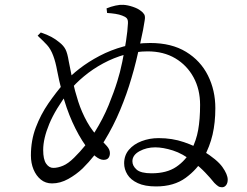

<svg xmlns="http://www.w3.org/2000/svg" viewBox="-20 -791 1040 807"><path d="M636 -7.4Q588.6 -7.4 559 -21.3Q529.3 -35.1 515.6 -57.3Q501.8 -79.6 501.8 -104.5Q501.8 -138 521.9 -161.6Q542.1 -185.2 575.4 -197.8Q608.8 -210.5 646.5 -210.5Q704.1 -210.5 753.1 -193.6Q802 -176.7 832.7 -157.2Q892.8 -120.1 914.9 -88.9Q937.1 -57.6 937.1 -35.9Q937.1 -21.5 930.3 -12.7Q923.5 -3.9 913.2 -3.9Q903.6 -3.9 897 -8.4Q890.3 -12.8 880.8 -22.3Q864.1 -43.3 842.2 -66.1Q820.3 -89 791.1 -111.6Q748 -145.5 706.6 -158.6Q665.2 -171.7 632.2 -171.7Q596 -171.7 566.3 -155.5Q536.5 -139.2 536.5 -113.1Q536.5 -93.9 554.2 -78.2Q571.8 -62.6 617.1 -62.6Q681 -62.6 720.9 -89.7Q760.9 -116.8 784.7 -161.3Q804.9 -199.9 812.9 -244.6Q821 -289.3 821 -350.2Q821 -415.5 793.5 -465.9Q766.1 -516.4 716.9 -545.8Q667.6 -575.1 600.7 -575.1Q553.4 -575.1 505.7 -561.8Q458 -548.4 413.9 -524.7Q369.9 -501 332.9 -470.2Q295.8 -439.5 269.4 -406.3Q212.5 -331.5 187 -269.9Q161.5 -208.3 161.5 -160.7Q161.5 -121.3 173.8 -103.3Q186.1 -85.3 204.1 -85.3Q222.9 -85.3 244.8 -94.4Q266.7 -103.5 291.5 -128.2Q342.5 -178.5 378 -235.5Q413.4 -292.4 436.4 -348.5Q459.3 -404.6 473.1 -449.6Q484.7 -485.8 493.9 -530.9Q503.1 -576.1 509.8 -619.3Q516.4 -662.5 517.7 -692.1Q518.7 -707.5 512.8 -714.2Q506.9 -720.8 493.8 -725.4Q482.1 -730.1 465.1 -732.8Q448.1 -735.4 430.2 -736.5L427.9 -755.8Q446.3 -763.3 465.4 -767.5Q484.5 -771.7 498.2 -770.7Q516.5 -769.7 537.8 -762.6Q559.2 -755.5 571 -746Q581.3 -738.9 586.3 -730.4Q591.3 -721.9 587.9 -703.8Q586.4 -691.8 581.4 -665.7Q576.4 -639.6 568.6 -605.3Q560.9 -571.1 551.9 -534Q542.9 -496.9 532.3 -462.1Q513.6 -397.3 485.4 -329.5Q457.3 -261.7 418.7 -198.5Q380 -135.3 327.4 -83.2Q300.5 -57.5 266.9 -38.8Q233.2 -20.1 198.7 -20.1Q171.3 -20.1 151.6 -36.2Q131.8 -52.4 120.8 -79Q109.9 -105.6 109.9 -137.7Q109.9 -200.9 130.5 -255.2Q151 -309.5 183.3 -356.3Q215.5 -403.1 250.9 -443.5Q276.2 -473.2 313.8 -502.2Q351.3 -531.3 398.4 -556.1Q445.4 -580.9 499.3 -595.6Q553.2 -610.3 611.6 -610.3Q701.1 -610.3 762 -573.1Q822.9 -536 854 -473.7Q885.1 -411.4 885.1 -336.4Q885.1 -275.6 873.5 -225.4Q861.9 -175.2 835.9 -127.7Q809.8 -79.9 760.5 -43.6Q711.1 -7.4 636 -7.4ZM416.1 -119.1Q400.4 -118.8 381.1 -134.2Q361.7 -149.5 341.1 -176.9Q310.1 -220.4 284 -278.4Q258 -336.4 241.3 -401.5Q226.9 -457.2 220.2 -494Q213.6 -530.7 203.8 -556.6Q193.3 -584.9 177.6 -602Q161.9 -619 138.2 -640.9L151.4 -654.5Q178.4 -645.5 196.9 -635.3Q215.3 -625.2 230 -612.7Q247.2 -599.3 255.4 -583.3Q263.5 -567.4 268.9 -533.8Q275.8 -496.9 285 -453.1Q294.3 -409.2 308.8 -364.3Q323.3 -319.5 346.1 -278.5Q368.9 -237.5 402 -205.4Q416.5 -191.3 429.3 -176.9Q442 -162.4 442 -147.5Q442 -135.5 436.1 -127.5Q430.3 -119.5 416.1 -119.1Z"/></svg>

Font: Noto Serif HK ExtraLight
Style: Regular
Weight: 200
Designer: Ryoko NISHIZUKA 西塚涼子 (kana & ideographs); Frank Grießhammer (Latin, Greek & Cyrillic); Wenlong ZHANG 张文龙 (bopomofo); San
Foundry: Adobe
Version: Version 2.002-H1;hotconv 1.1.0;makeotfexe 2.6.0